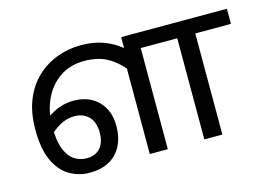

<svg xmlns="http://www.w3.org/2000/svg" viewBox="-81 -719 1232 884"><g transform="rotate(-15 535.0 -277.0)"><path d="M249 12Q196 12 152 -14.5Q108 -41 82.5 -97Q57 -153 57 -243Q57 -325 81.5 -385.5Q106 -446 149 -486Q192 -526 246 -546Q300 -566 358 -566Q402 -566 437 -557.5Q472 -549 501 -533.5Q530 -518 555 -497L542 -401Q507 -445 462.5 -468.5Q418 -492 355 -492Q288 -492 239 -458.5Q190 -425 163 -367.5Q136 -310 136 -237Q136 -170 151.5 -130.5Q167 -91 193.5 -73.5Q220 -56 253 -56Q280 -56 299.5 -67.5Q319 -79 329.5 -101Q340 -123 340 -155Q340 -205 314 -231.5Q288 -258 247 -258Q207 -258 172 -237Q137 -216 108 -184L93 -248Q123 -283 167.5 -305.5Q212 -328 261 -328Q333 -328 377.5 -284Q422 -240 422 -165Q422 -110 401 -70Q380 -30 341.5 -9Q303 12 249 12ZM537 0V-416L549 -494V-554H1053V-482H883V0H797V-482H623V0Z"/></g></svg>

Font: hextamil15
Style: Book
Weight: 400
Designer: Jelle Bosma - Monotype Design Team
Foundry: Monotype Imaging Inc.
Version: Version 2.003